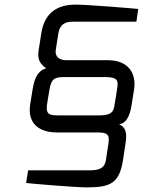

<svg xmlns="http://www.w3.org/2000/svg" viewBox="-20 -804 619 832"><path d="M184 -353 194 -414C202 -463 216 -470 259 -470H438C494 -470 493 -451 487 -416C487 -416 478 -355 477 -354C473 -326 470 -304 411 -304H232C195 -304 177 -308 184 -353ZM93 -11C130 -7 307 8 356 8C459 8 497 -10 513 -110L524 -183C529 -216 531 -251 496 -265C537 -271 547 -326 551 -354L561 -416C572 -488 534 -543 449 -543H270C244 -543 216 -552 222 -590L233 -660C240 -700 263 -710 297 -710H571L579 -765C542 -769 357 -784 308 -784C235 -784 174 -755 159 -660L148 -590C142 -555 147 -531 180 -508C143 -497 129 -465 121 -415L111 -353C97 -267 152 -230 227 -230H400C440 -230 457 -225 450 -183L439 -110C432 -70 402 -66 368 -66H102Z"/></svg>

Font: Exo
Style: Regular Italic
Weight: 400
Designer: Natanael Gama
Version: Version 1.00